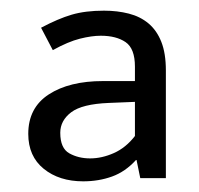

<svg xmlns="http://www.w3.org/2000/svg" viewBox="-20 -608 373 360"><path d="M57 -556Q89 -573 114.5 -580.5Q140 -588 175 -588Q200 -588 221.5 -582.5Q243 -577 258.5 -564Q274 -551 282.5 -529.5Q291 -508 291 -476V-274H243L236 -308H235Q215 -286 190 -277Q165 -268 136 -268Q91 -268 62 -291.5Q33 -315 33 -357Q33 -406 71.5 -431Q110 -456 173 -456H233V-483Q233 -517 215.5 -529Q198 -541 169 -541Q152 -541 130 -535.5Q108 -530 79 -514ZM233 -417 184 -415Q134 -413 113.5 -397.5Q93 -382 93 -359Q93 -330 110 -320.5Q127 -311 149 -311Q171 -311 193.5 -321Q216 -331 233 -353Z"/></svg>

Font: Mukta Mahee
Style: Regular
Weight: 400
Designer: Shuchita Grover, Noopur Datye, Girish Dalvi, Yashodeep Gholap
Foundry: Ek Type
Version: Version 2.538;PS 1.000;hotconv 16.6.51;makeotf.lib2.5.65220;